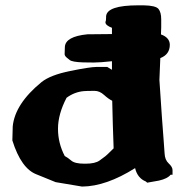

<svg xmlns="http://www.w3.org/2000/svg" viewBox="-20 -685 697 721"><path d="M487.3 -53.7Q378.9 14.6 289.1 15.6H288.1L189 -1L118.2 -29.8Q59.6 -51.3 26.4 -157.7L27.8 -210.4Q36.1 -294.9 135.7 -376.5Q168.9 -403.3 243.9 -418.5Q318.8 -433.6 341.8 -433.6H382.8Q392.1 -427.7 400.4 -422.9V-455.1Q355.5 -450.2 332.3 -450.2Q309.1 -450.2 292 -450.7Q251 -452.1 241.7 -459.7Q232.4 -467.3 230 -469.2Q222.7 -475.6 222.7 -481.9L223.6 -508.8Q225.6 -547.9 308.1 -556.2L400.4 -557.1V-580.6Q376 -589.8 376 -601.1V-603.5Q378.4 -606 378.4 -619.6V-624Q381.8 -665 499 -665H519.5Q564.9 -664.1 575.2 -651.4Q585.4 -638.7 585.4 -612.3V-583L584.5 -555.7Q617.2 -543.9 617.7 -517.1Q617.7 -480.5 582 -466.8L578.6 -384.8Q589.8 -214.4 593.8 -168Q597.7 -121.6 598.1 -108.9Q599.1 -84.5 613.5 -71.3Q627.9 -58.1 627.9 -46.4V-28.8H620.6Q609.4 -14.2 576.7 -6.8L532.7 1L527.8 -3.4Q496.1 -16.1 487.3 -53.7ZM401.4 -306.6Q387.2 -313.5 370.6 -328.6Q354 -343.8 335 -343.8Q315.9 -343.8 308.6 -343.5Q301.3 -343.3 294.9 -342.8Q259.8 -339.8 230 -317.9Q197.8 -256.3 197.8 -201.7V-201.2Q197.8 -147.5 223.1 -99.1Q234.4 -93.3 247.8 -81.8Q261.2 -70.3 296.9 -70.3H301.3Q337.4 -70.3 354 -82.3Q370.6 -94.2 375.7 -98.4Q380.9 -102.5 385.7 -107.4Q396 -116.7 406.7 -127.9Q403.3 -217.8 401.4 -306.6Z"/></svg>

Font: Drukaatie burti
Style: Heavy
Weight: 800
Version: Version 0.14